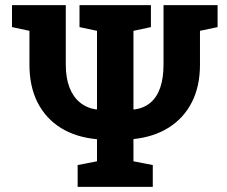

<svg xmlns="http://www.w3.org/2000/svg" viewBox="-20 -731 886 751"><path d="M283.7 0V-85.4L359.4 -100.1V-186.5Q277.8 -193.8 218.8 -230.2Q159.7 -266.6 127.4 -329.3Q95.2 -392.1 95.2 -478V-610.4L26.9 -625V-710.9H237.3V-478Q237.3 -426.8 251.5 -389.6Q265.6 -352.5 292.2 -330.6Q318.8 -308.6 356.4 -302.7L359.4 -303.7V-610.4L291 -625V-710.9H570.3V-625L502 -610.4V-303.2L504.9 -302.7Q542.5 -307.6 568.1 -329.1Q593.8 -350.6 606.7 -388.2Q619.6 -425.8 619.6 -478V-710.9H831.1V-625L762.2 -610.4V-478Q762.2 -393.6 730.5 -331.3Q698.7 -269 640.4 -232.2Q582 -195.3 502 -187V-100.1L577.6 -85.4V0Z"/></svg>

Font: Roboto Slab LO
Style: Bold
Weight: 700
Designer: Google
Version: Version 2.000